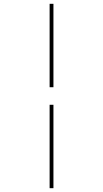

<svg xmlns="http://www.w3.org/2000/svg" viewBox="-20 -843 540 1006"><path d="M240 -386V-823H260V-386ZM240 143V-294H260V143Z"/></svg>

Font: Iosevka Slab Thin
Style: Regular
Weight: 100
Monospace: yes
Designer: Belleve Invis
Foundry: Belleve Invis
Version: Version 11.1.0; ttfautohint (v1.8.3)